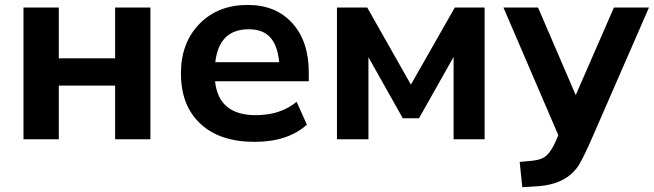

<svg xmlns="http://www.w3.org/2000/svg" viewBox="-20 -570 2677 786"><path d="M76.2 0V-539.1H220.7V-331.1H451.2V-539.1H595.7V0H451.2V-219.7H220.7V0Z M1021.5 10.7Q879.9 10.7 800.3 -63.5Q720.7 -137.7 720.7 -269.5Q720.7 -394.5 796.4 -472.2Q872.1 -549.8 994.1 -549.8Q1109.4 -549.8 1176.8 -475.1Q1244.1 -400.4 1244.1 -273.4V-237.3H860.4Q875 -98.6 1026.4 -98.6Q1128.9 -98.6 1194.3 -153.3L1236.3 -59.6Q1158.2 10.7 1021.5 10.7ZM861.3 -315.4H1123Q1116.2 -384.8 1085.9 -417.5Q1055.7 -450.2 998 -450.2Q877 -450.2 861.3 -315.4Z M1359.4 0V-539.1H1483.4L1662.1 -223.6L1841.8 -539.1H1963.9V0H1836.9V-336.9L1695.3 -85.9H1628.9L1488.3 -335.9V0Z M2493.2 -539.1H2636.7L2409.2 -17.6Q2364.3 86.9 2341.8 117.2Q2297.9 175.8 2209 189.5Q2189.5 192.4 2167 193.4L2118.2 196.3L2107.4 92.8L2160.2 87.9Q2199.2 84 2218.8 65.4Q2238.3 46.9 2257.8 2L2265.6 -16.6L2041 -539.1H2182.6L2336.9 -180.7Z"/></svg>

Font: Min Sans Bold
Style: Regular
Weight: 700
Designer: Jinseong-Kim, NotoSansCJK, Nunito
Foundry: Jinseong-Kim
Version: Version 1.400;Glyphs 3.1.2 (3151)